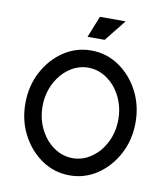

<svg xmlns="http://www.w3.org/2000/svg" viewBox="-81 -776 743 855"><g transform="rotate(10 290.5 -348.5)"><path d="M290.5 -67.4Q356.4 -67.4 408.7 -124Q461.9 -187.5 461.9 -272Q461.9 -356.4 408.7 -419.9Q356.4 -476.6 290.5 -476.6Q224.6 -476.6 172.4 -419.9Q119.1 -356.4 119.1 -272Q119.1 -187.5 172.4 -124Q224.6 -67.4 290.5 -67.4ZM290.5 10.3Q221.7 10.3 165.3 -27.8Q108.9 -65.9 75.2 -129.9Q41.5 -193.8 41.5 -272Q41.5 -350.1 75.2 -414.1Q108.9 -478 165.3 -516.1Q221.7 -554.2 290.5 -554.2Q359.4 -554.2 415.8 -516.1Q472.2 -478 505.9 -414.1Q539.6 -350.1 539.6 -272Q539.6 -193.8 505.9 -129.9Q472.2 -65.9 415.8 -27.8Q359.4 10.3 290.5 10.3ZM340.3 -611.3H262.7L301.8 -708.5H418Z"/></g></svg>

Font: Turpis
Style: Regular
Weight: 400
Designer: GGBotNet
Foundry: f0n7
Version: 1.00